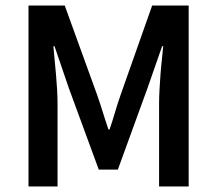

<svg xmlns="http://www.w3.org/2000/svg" viewBox="-20 -674 785 694"><path d="M83 0V-654H214L330 -334Q341 -303 351 -270.5Q361 -238 372 -206H376Q387 -238 396.5 -270.5Q406 -303 417 -334L530 -654H662V0H555V-299Q555 -322 556.5 -349Q558 -376 560 -403.5Q562 -431 565 -457.5Q568 -484 570 -507H566L513 -355L406 -61H337L229 -355L177 -507H173Q175 -484 177.5 -457.5Q180 -431 182.5 -403.5Q185 -376 186.5 -349Q188 -322 188 -299V0Z"/></svg>

Font: Processing Sans Pro Semibold
Style: Regular
Weight: 600
Designer: Paul D. Hunt
Foundry: Adobe Systems Incorporated
Version: Version 2.020;PS 2.000;hotconv 1.0.86;makeotf.lib2.5.63406